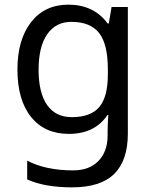

<svg xmlns="http://www.w3.org/2000/svg" viewBox="-20 -566 655 826"><path d="M275 -546Q328 -546 370.5 -526Q413 -506 443 -465H448L460 -536H530V9Q530 124 471.5 182Q413 240 290 240Q172 240 97 206V125Q176 167 295 167Q364 167 403.5 126.5Q443 86 443 16V-5Q443 -17 444 -39.5Q445 -62 446 -71H442Q388 10 276 10Q172 10 113.5 -63Q55 -136 55 -267Q55 -395 113.5 -470.5Q172 -546 275 -546ZM287 -472Q220 -472 183 -418.5Q146 -365 146 -266Q146 -167 182.5 -114.5Q219 -62 289 -62Q370 -62 407 -105.5Q444 -149 444 -246V-267Q444 -377 406 -424.5Q368 -472 287 -472Z"/></svg>

Font: Noto Sans Masaram Gondi
Style: Regular
Weight: 400
Designer: Ek Type & Mukund Gokhale
Foundry: Ek Type
Version: Version 1.004; ttfautohint (v1.8.4.7-5d5b)